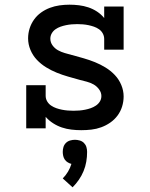

<svg xmlns="http://www.w3.org/2000/svg" viewBox="-20 -548 640 820"><path d="M327 8Q306 8 285 5.5Q264 3 244.5 -3.5Q225 -10 207 -21.5Q189 -33 175 -49V0H92V-184H175V-139Q175 -126 181.5 -115Q188 -104 198.5 -97Q209 -90 220.5 -86Q232 -82 244.5 -79.5Q257 -77 269.5 -76Q282 -75 294 -75Q307 -75 319 -76Q331 -77 343.5 -79.5Q356 -82 367.5 -86Q379 -90 389.5 -97Q400 -104 406.5 -114.5Q413 -125 413 -138Q413 -153 403 -166.5Q393 -180 379.5 -187.5Q366 -195 351 -199Q336 -203 320 -207Q295 -214 270.5 -221Q246 -228 222.5 -237.5Q199 -247 177 -260.5Q155 -274 137.5 -292.5Q120 -311 110 -335Q100 -359 100 -384Q100 -406 106.5 -426.5Q113 -447 125.5 -464.5Q138 -482 155.5 -494.5Q173 -507 193 -514.5Q213 -522 234 -525Q255 -528 277 -528Q297 -528 317.5 -525.5Q338 -523 357.5 -516.5Q377 -510 394.5 -498.5Q412 -487 425 -471V-520H508V-336H425V-381Q425 -394 419 -405Q413 -416 403 -423Q393 -430 381.5 -434Q370 -438 358 -440.5Q346 -443 334 -444Q322 -445 310 -445Q298 -445 286 -444Q274 -443 262 -440.5Q250 -438 238.5 -434Q227 -430 217 -423Q207 -416 201 -405.5Q195 -395 195 -383Q195 -367 204.5 -354Q214 -341 227.5 -333.5Q241 -326 256.5 -321.5Q272 -317 287 -313H288Q313 -306 337.5 -299Q362 -292 385.5 -282.5Q409 -273 431 -259.5Q453 -246 470.5 -227.5Q488 -209 498 -185Q508 -161 508 -136Q508 -114 501.5 -93Q495 -72 482 -54.5Q469 -37 451 -24.5Q433 -12 412.5 -4.5Q392 3 370.5 5.5Q349 8 327 8ZM290 252 248 214Q261 201 270.5 185Q280 169 285 152Q277 150 269.5 145.5Q262 141 257 134Q252 127 250 118Q248 109 248 101Q248 90 251 80Q254 70 261.5 62.5Q269 55 279.5 52Q290 49 300 49Q310 49 320.5 52Q331 55 338.5 62.5Q346 70 349 80Q352 90 352 101Q352 122 348.5 142.5Q345 163 337 182.5Q329 202 317 219.5Q305 237 290 252Z"/></svg>

Font: Iosevka HT Medium Extended
Style: Regular
Weight: 500
Width: 7
Monospace: yes
Designer: Belleve Invis
Foundry: Belleve Invis
Version: Version 32.3.0; ttfautohint (v1.8.4)